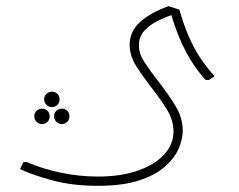

<svg xmlns="http://www.w3.org/2000/svg" viewBox="-20 -402 775 622"><path d="M297 200Q214 200 148.5 182Q83 164 45 146L56 123H67Q117 145 177.5 157.5Q238 170 297 170Q371 170 426 151Q481 132 511.5 99Q542 66 542 24Q542 -13 520.5 -47.5Q499 -82 470 -119Q443 -154 421.5 -187.5Q400 -221 400 -258Q400 -299 432.5 -329.5Q465 -360 526 -382L561 -371Q575 -322 591.5 -284Q608 -246 628.5 -215Q649 -184 675 -155L657 -143H646Q609 -184 582.5 -234Q556 -284 535 -353Q517 -347 492 -335Q467 -323 448.5 -303.5Q430 -284 430 -255Q430 -228 448 -200.5Q466 -173 494 -137Q523 -100 547.5 -60.5Q572 -21 572 22Q572 49 558.5 80Q545 111 513.5 138.5Q482 166 429 183Q376 200 297 200ZM116 0Q106 0 98.5 -7.5Q91 -15 91 -25Q91 -36 98.5 -43Q106 -50 116 -50Q127 -50 134 -43Q141 -36 141 -25Q141 -15 134 -7.5Q127 0 116 0ZM180 0Q170 0 162.5 -7.5Q155 -15 155 -25Q155 -36 162.5 -43Q170 -50 180 -50Q191 -50 198 -43Q205 -36 205 -25Q205 -15 198 -7.5Q191 0 180 0ZM148 -55Q138 -55 130.5 -62.5Q123 -70 123 -80Q123 -91 130.5 -98Q138 -105 148 -105Q159 -105 166 -98Q173 -91 173 -80Q173 -70 166 -62.5Q159 -55 148 -55Z"/></svg>

Font: Fustat ExtraLight
Style: Regular
Weight: 250
Designer: Mohamed Gaber, Khaled Hosny, Laura Garcia Mut
Foundry: Kief Type Foundry, Alif Type Foundry, Hard Type Foundry
Version: Version 1.007